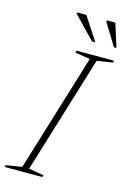

<svg xmlns="http://www.w3.org/2000/svg" viewBox="-158 -928 662 990"><g transform="rotate(15 173.5 -433.0)"><path d="M251 -651 171 -664.5 173.5 -675H374.5L372 -664.5L287.5 -651L95.5 -24L175.5 -10.5L172.5 0H-28.5L-25.5 -10.5L59 -24ZM256.5 -742H238.5L125 -860V-866.5H175ZM369 -742H355.5L283.5 -860V-866.5H330Z"/></g></svg>

Font: Newsreader 24pt ExtraLight
Style: Italic
Weight: 250
Italic angle: -17°
Designer: Hugues Gentile
Foundry: Production Type
Version: Version 1.003